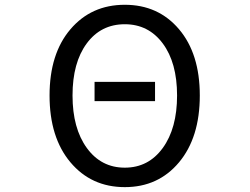

<svg xmlns="http://www.w3.org/2000/svg" viewBox="-20 -767 1040 800"><path d="M374 -345.7V-425.8H626V-345.7ZM186.5 -369.1Q186.5 -543 273.4 -645Q360.4 -747.1 500 -747.1Q639.6 -747.1 726.1 -645Q812.5 -543 812.5 -369.1Q812.5 -194.3 726.1 -90.8Q639.6 12.7 500 12.7Q360.4 12.7 273.4 -90.8Q186.5 -194.3 186.5 -369.1ZM500 -666Q400.4 -666 341.3 -585.9Q282.2 -505.9 282.2 -369.1Q282.2 -232.4 341.8 -150.4Q401.4 -68.4 500 -68.4Q598.6 -68.4 658.2 -150.4Q717.8 -232.4 717.8 -369.1Q717.8 -505.9 658.2 -585.9Q598.6 -666 500 -666Z"/></svg>

Font: GenEi Gothic M Regular
Style: Regular
Weight: 400
Designer: o_tamon (Modified); [Source Han Sans]
Ryoko NISHIZUKA  (kana & ideographs); Paul D. Hunt (Latin, Greek & Cyrillic); Wenl
Version: Version 1.1a;Original Version 1.004